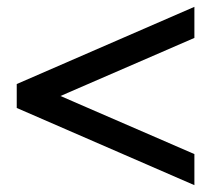

<svg xmlns="http://www.w3.org/2000/svg" viewBox="-20 -616 650 562"><path d="M549 -74 29 -300V-370L549 -596V-505L157 -335L549 -165Z"/></svg>

Font: Philosopher
Style: Bold
Weight: 700
Designer: Jovanny Lemonad
Foundry: Jovanny Lemonad
Version: Version 2.000